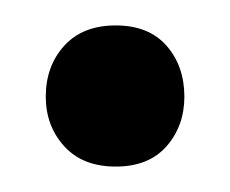

<svg xmlns="http://www.w3.org/2000/svg" viewBox="-20 -328 181 151"><path d="M16 -252Q16 -276 30.5 -292Q45 -308 71 -308Q97 -308 111 -292Q125 -276 125 -252Q125 -229 111 -213Q97 -197 71 -197Q45 -197 30.5 -213Q16 -229 16 -252Z"/></svg>

Font: Baloo Da 2
Style: Regular
Weight: 400
Designer: Noopur Datye, Sulekha Rajkumar and Ek Type
Foundry: Ek Type
Version: Version 1.640;hotconv 1.0.111;makeotfexe 2.5.65597; ttfautoh